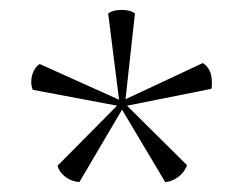

<svg xmlns="http://www.w3.org/2000/svg" viewBox="-20 -754 491 387"><path d="M140 -387Q125 -388 112.5 -397Q100 -406 96 -420L216 -541L46 -573Q43 -580 43 -589Q43 -600 47.5 -610Q52 -620 60 -625L220 -553L198 -727Q208 -734 225 -734Q243 -734 252 -727L233 -554L389 -627Q407 -615 407 -589Q407 -585 407 -582Q407 -579 406 -575L236 -541L357 -421Q352 -407 339.5 -397.5Q327 -388 313 -387L226 -533Z"/></svg>

Font: Petrona ExtraLight
Style: Regular
Weight: 200
Designer: Ringo R. Seeber
Foundry: Ringo R. Seeber
Version: Version 2.001; ttfautohint (v1.8.3)